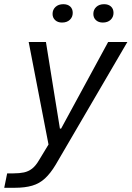

<svg xmlns="http://www.w3.org/2000/svg" viewBox="-61 -724 624 911"><path d="M-40.9 167 -27 98.6H3.1Q31.4 98.6 52.6 94.1Q73.7 89.6 91.1 76.3Q108.4 63 124.1 36.1L176.4 -50.3L173.9 -14L75.1 -524.7H157L197.1 -275.3L223.3 -113.7H228.9L316.7 -275.3L452.1 -524.7H543.3L203.3 57.3Q179 98 152.6 122.4Q126.3 146.9 91.8 156.9Q57.3 167 9.1 167ZM426.6 -617Q406.6 -617 394.2 -628.4Q381.9 -639.9 381.9 -658Q381.9 -678 395.9 -691.1Q409.9 -704.1 432.9 -704.1Q453.4 -704.1 465.5 -693.1Q477.6 -682 477.6 -662.9Q477.6 -643.1 463.9 -630.1Q450.1 -617 426.6 -617ZM233.1 -617Q213.1 -617 200.8 -628.4Q188.4 -639.9 188.4 -658Q188.4 -678 202.4 -691.1Q216.4 -704.1 239.4 -704.1Q260 -704.1 272.1 -693.1Q284.1 -682 284.1 -662.9Q284.1 -643.1 270.4 -630.1Q256.7 -617 233.1 -617Z"/></svg>

Font: Mona Sans ExtraLight
Style: Italic
Weight: 200
Italic angle: -11.6951°
Designer: Deni Anggara
Foundry: GitHub
Version: Version 2.000